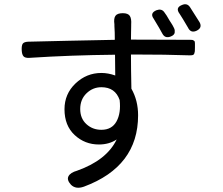

<svg xmlns="http://www.w3.org/2000/svg" viewBox="-20 -829 1040 894"><path d="M855.5 -700.2Q828.1 -747.1 816.4 -764.6Q794.9 -793 827.1 -805.7Q851.6 -816.4 865.2 -794.9Q907.2 -728.5 909.2 -725.6Q923.8 -699.2 894.5 -685.5Q868.2 -673.8 855.5 -700.2ZM769.5 -733.4Q770.5 -731.4 775.9 -723.6Q781.2 -715.8 783.2 -711.9Q785.2 -708 789.1 -700.7Q793 -693.4 793.5 -688.5Q793.9 -683.6 793.5 -677.7Q793 -671.9 788.1 -667Q783.2 -662.1 775.4 -659.2Q749 -648.4 736.3 -671.9Q725.6 -692.4 695.3 -742.2Q676.8 -767.6 708 -781.2Q731.4 -790 744.1 -773.4Q754.9 -759.8 769.5 -733.4ZM452.1 -224.6Q501 -224.6 522.5 -263.7Q543.9 -302.7 537.1 -363.3Q516.6 -422.9 452.1 -422.9Q412.1 -422.9 382.8 -394.5Q353.5 -366.2 353.5 -321.3Q353.5 -277.3 382.3 -251Q411.1 -224.6 452.1 -224.6ZM623 -292Q623 -53.7 371.1 40Q333 53.7 310.5 31.2Q290 8.8 298.8 -8.3Q307.6 -25.4 338.9 -34.2Q476.6 -83 523.4 -179.7Q488.3 -156.2 440.4 -156.2Q375 -156.2 327.6 -200.2Q280.3 -244.1 280.3 -320.3Q280.3 -391.6 331.5 -440.4Q382.8 -489.3 452.1 -489.3Q483.4 -489.3 516.6 -477.5L515.6 -574.2Q312.5 -572.3 116.2 -559.6Q96.7 -558.6 89.4 -566.9Q82 -575.2 81.1 -595.7Q80.1 -617.2 85.9 -625.5Q91.8 -633.8 110.4 -634.8Q155.3 -635.7 298.3 -639.2Q441.4 -642.6 514.6 -643.6Q514.6 -654.3 514.2 -677.2Q513.7 -700.2 512.7 -708V-715.8Q508.8 -743.2 517.6 -755.4Q526.4 -767.6 551.8 -767.6Q576.2 -767.6 584.5 -754.9Q592.8 -742.2 590.8 -714.8V-708Q590.8 -702.1 590.3 -680.2Q589.8 -658.2 589.8 -644.5H603.5Q660.2 -644.5 752 -644Q843.8 -643.6 866.2 -643.6Q872.1 -643.6 875.5 -643.1Q878.9 -642.6 881.3 -640.6Q883.8 -638.7 885.3 -637.7Q886.7 -636.7 887.2 -632.3Q887.7 -627.9 887.7 -626Q887.7 -624 887.7 -617.2Q887.7 -610.4 887.7 -607.4Q887.7 -594.7 887.2 -590.3Q886.7 -585.9 884.8 -580.1Q882.8 -574.2 877.9 -572.8Q873 -571.3 863.3 -571.3Q753.9 -575.2 602.5 -575.2H589.8Q589.8 -505.9 591.8 -416Q623 -361.3 623 -292Z"/></svg>

Font: GenSenMaruGothic TW TTF Regular
Style: Regular
Weight: 400
Version: Version 1.301